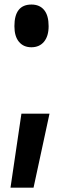

<svg xmlns="http://www.w3.org/2000/svg" viewBox="-20 -679 285 858"><path d="M44.4 -562Q44.4 -658.7 120.6 -658.7Q157.2 -658.7 177.2 -634.3Q197.3 -609.9 197.3 -562Q197.3 -517.6 176.8 -492.7Q156.2 -467.8 120.1 -467.8Q85 -467.8 64.7 -492.2Q44.4 -516.6 44.4 -562ZM26.9 159.7 75.7 -170.9H201.2L129.9 159.7Z"/></svg>

Font: FjallaOne
Style: Regular
Weight: 400
Designer: Irina Smirnova
Foundry: Irina Smirnova
Version: Version 1.001